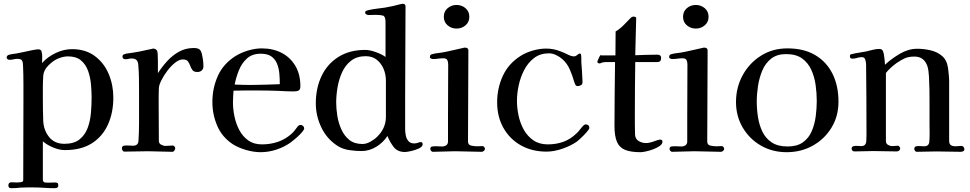

<svg xmlns="http://www.w3.org/2000/svg" viewBox="-20 -796 5095 1008"><path d="M461 -285Q461 -317 457.5 -354.5Q454 -392 442 -425Q430 -458 405 -479Q380 -500 337 -500Q324 -500 311 -497Q298 -494 286 -489Q261 -479 235 -453.5Q209 -428 207 -398Q205 -367 205 -334.5Q205 -302 205 -270Q205 -243 205.5 -216Q206 -189 207 -162Q209 -113 237.5 -77Q266 -41 318 -41Q369 -41 398 -64.5Q427 -88 440.5 -125Q454 -162 457.5 -204.5Q461 -247 461 -285ZM575 -284Q575 -204 546.5 -141.5Q518 -79 462 -43.5Q406 -8 321 -8Q292 -8 259.5 -21.5Q227 -35 205 -54Q205 -4 205 46.5Q205 97 205 147Q205 156 211 160Q213 162 220.5 162.5Q228 163 232 163Q241 163 250 162.5Q259 162 268 162Q276 162 281 164.5Q286 167 286 176Q286 186 280.5 189Q275 192 266 192Q239 192 212 190Q185 188 157 188Q140 188 122.5 188Q105 188 88 189Q64 192 38 192Q24 192 24 177Q24 161 41 161Q49 161 56 161.5Q63 162 70 162Q76 162 89 160.5Q102 159 102 150Q102 46 102.5 -57.5Q103 -161 103 -264Q103 -311 103 -357.5Q103 -404 101 -450Q101 -468 96 -477.5Q91 -487 71 -487Q61 -487 51 -484.5Q41 -482 31 -482Q25 -482 20 -485Q15 -488 15 -495Q15 -501 19.5 -504.5Q24 -508 29 -509Q37 -511 46.5 -512.5Q56 -514 65 -515Q78 -517 102 -522.5Q126 -528 149 -532.5Q172 -537 181 -537Q195 -537 198 -526Q202 -514 201.5 -497.5Q201 -481 201 -469V-465Q229 -497 272 -517.5Q315 -538 358 -538Q429 -538 477.5 -502Q526 -466 550.5 -408Q575 -350 575 -284Z M1048 -448Q1048 -434 1039 -426Q1030 -418 1016 -418Q998 -418 990.5 -428Q983 -438 978.5 -451Q974 -464 966.5 -474Q959 -484 940 -484Q921 -484 899.5 -467Q878 -450 859 -425Q840 -400 827.5 -375Q815 -350 814 -334Q813 -313 813 -291.5Q813 -270 813 -249Q813 -201 813.5 -152.5Q814 -104 814 -56Q814 -43 826 -36.5Q838 -30 849 -30Q859 -30 868 -31Q877 -32 887 -32Q892 -32 896 -27Q900 -22 900 -18Q900 -12 895.5 -5.5Q891 1 885 1Q853 1 821 -0.5Q789 -2 757 -2Q726 -2 695 -1Q664 0 632 0Q627 0 623.5 -6Q620 -12 620 -16Q620 -29 630 -31Q641 -33 654 -32Q667 -31 678 -31Q706 -31 707 -57Q710 -103 710 -149Q710 -195 710 -241V-315Q710 -350 709.5 -385Q709 -420 706 -455Q705 -472 697 -480.5Q689 -489 671 -489Q663 -489 655 -487Q647 -485 639 -485Q623 -485 623 -499Q623 -508 632 -511Q642 -515 653.5 -516Q665 -517 675 -519Q715 -525 752 -534Q755 -534 769 -537.5Q783 -541 784 -541Q798 -541 805 -529Q807 -526 808 -510Q809 -494 809 -473.5Q809 -453 809 -435.5Q809 -418 809 -412Q831 -446 858.5 -476Q886 -506 920.5 -525Q955 -544 998 -544Q1026 -544 1033.5 -529.5Q1041 -515 1044 -492Q1046 -482 1047 -470.5Q1048 -459 1048 -448Z M1449 -354Q1449 -382 1446.5 -410Q1444 -438 1434.5 -461.5Q1425 -485 1405 -499.5Q1385 -514 1349 -514Q1304 -514 1276.5 -489Q1249 -464 1234 -426.5Q1219 -389 1212 -352Q1234 -351 1256.5 -350.5Q1279 -350 1301 -350Q1338 -350 1375 -351.5Q1412 -353 1449 -354ZM1577 -122Q1577 -119 1575 -115Q1570 -106 1557 -92.5Q1544 -79 1529.5 -67Q1515 -55 1506 -48Q1472 -24 1431 -10.5Q1390 3 1348 3Q1313 3 1272.5 -8.5Q1232 -20 1202 -39Q1146 -76 1120.5 -135.5Q1095 -195 1095 -260Q1095 -334 1124 -398Q1153 -462 1217 -502Q1246 -520 1283 -531Q1320 -542 1354 -542Q1414 -542 1459.5 -518Q1505 -494 1531 -449.5Q1557 -405 1557 -344Q1557 -325 1547.5 -320.5Q1538 -316 1521 -316Q1501 -316 1481 -317Q1461 -318 1441 -319Q1414 -320 1387.5 -320.5Q1361 -321 1335 -321Q1303 -321 1270.5 -321Q1238 -321 1206 -320Q1205 -304 1204 -289Q1203 -274 1203 -258Q1203 -223 1211 -184.5Q1219 -146 1236.5 -113Q1254 -80 1283 -59Q1312 -38 1355 -38Q1399 -38 1438 -51Q1477 -64 1510 -93Q1520 -102 1527.5 -112Q1535 -122 1543 -132Q1549 -140 1559 -140Q1566 -140 1571.5 -134.5Q1577 -129 1577 -122Z M2006 -373Q2006 -405 1994 -434Q1982 -463 1958.5 -482Q1935 -501 1900 -501Q1854 -501 1823.5 -477.5Q1793 -454 1776 -416.5Q1759 -379 1752 -337Q1745 -295 1745 -258Q1745 -225 1751 -187.5Q1757 -150 1772.5 -116Q1788 -82 1814.5 -61Q1841 -40 1883 -40Q1903 -40 1924.5 -52Q1946 -64 1960 -78Q1982 -99 1994 -125.5Q2006 -152 2006 -182ZM2199 -39Q2199 -26 2180 -17Q2161 -8 2138.5 -3Q2116 2 2106 2Q2067 2 2047 -24Q2027 -50 2014 -82Q1992 -48 1955.5 -25.5Q1919 -3 1878 -3Q1847 -3 1813.5 -8Q1780 -13 1754 -29Q1697 -65 1667.5 -126Q1638 -187 1638 -253Q1638 -333 1668 -396.5Q1698 -460 1756.5 -497Q1815 -534 1898 -534Q1921 -534 1953 -522.5Q1985 -511 2004 -497V-680Q2004 -710 1991 -714Q1978 -718 1952 -718Q1942 -718 1933 -717.5Q1924 -717 1914 -717Q1910 -717 1903.5 -720.5Q1897 -724 1897 -729Q1897 -737 1903 -739.5Q1909 -742 1915 -743Q1937 -748 1958.5 -750.5Q1980 -753 2001 -756Q2023 -760 2044 -764.5Q2065 -769 2086 -775Q2089 -776 2094 -776Q2109 -776 2109 -763Q2109 -644 2108 -524.5Q2107 -405 2107 -286V-118Q2107 -102 2110.5 -84.5Q2114 -67 2124.5 -55Q2135 -43 2155 -43Q2165 -43 2174 -46.5Q2183 -50 2190 -50Q2195 -50 2197 -46.5Q2199 -43 2199 -39Z M2526 -15Q2526 -9 2520.5 -4Q2515 1 2509 1Q2474 1 2439 -0.5Q2404 -2 2369 -2Q2340 -2 2310.5 -0.5Q2281 1 2252 1Q2247 1 2243 -4.5Q2239 -10 2239 -14Q2239 -26 2250 -27Q2262 -29 2275.5 -28Q2289 -27 2301 -27Q2314 -27 2323 -33.5Q2332 -40 2332 -53V-183L2333 -457Q2333 -471 2328.5 -480.5Q2324 -490 2307 -490Q2294 -490 2280.5 -488Q2267 -486 2253 -486Q2249 -486 2243 -488.5Q2237 -491 2237 -496Q2237 -509 2247 -511Q2260 -515 2273 -516.5Q2286 -518 2299 -520Q2327 -525 2354.5 -531.5Q2382 -538 2410 -544Q2416 -546 2421 -546Q2439 -546 2439 -531Q2439 -412 2438 -292.5Q2437 -173 2437 -53Q2437 -35 2454 -31.5Q2471 -28 2484 -28Q2492 -28 2499.5 -28.5Q2507 -29 2514 -29Q2518 -29 2522 -24Q2526 -19 2526 -15ZM2444 -708Q2444 -680 2424 -663Q2404 -646 2377 -646Q2350 -646 2330 -663Q2310 -680 2310 -708Q2310 -736 2330 -753Q2350 -770 2377 -770Q2404 -770 2424 -753Q2444 -736 2444 -708Z M3074 -126Q3074 -124 3073.5 -122Q3073 -120 3072 -118Q3063 -104 3043 -84Q3023 -64 3009 -53Q2978 -31 2933.5 -15.5Q2889 0 2849 0Q2773 0 2714.5 -33Q2656 -66 2623 -124.5Q2590 -183 2590 -259Q2590 -333 2620 -398Q2650 -463 2714 -503Q2743 -521 2778.5 -531Q2814 -541 2848 -541Q2868 -541 2887.5 -537Q2907 -533 2926 -525Q2940 -520 2960 -510Q2980 -500 2993 -500Q3002 -500 3010.5 -507.5Q3019 -515 3024 -515Q3028 -515 3030 -511Q3032 -501 3032 -490Q3032 -479 3032 -469Q3034 -444 3035.5 -420Q3037 -396 3038 -372Q3038 -370 3038 -367.5Q3038 -365 3038 -363Q3038 -353 3029.5 -348.5Q3021 -344 3013 -344Q3004 -344 3000 -352.5Q2996 -361 2994 -368Q2986 -398 2971.5 -431Q2957 -464 2933 -485Q2920 -497 2900.5 -506.5Q2881 -516 2862 -516Q2816 -516 2784 -491.5Q2752 -467 2732 -428.5Q2712 -390 2703 -347Q2694 -304 2694 -266Q2694 -229 2702.5 -189Q2711 -149 2730 -115Q2749 -81 2780 -59.5Q2811 -38 2856 -38Q2900 -38 2937.5 -51.5Q2975 -65 3007 -96Q3017 -105 3025 -116Q3033 -127 3043 -137Q3049 -143 3055 -143Q3063 -143 3068.5 -138.5Q3074 -134 3074 -126Z M3458 -52Q3458 -40 3444 -30Q3430 -20 3410 -12.5Q3390 -5 3371.5 -1Q3353 3 3343 3Q3291 3 3261 -9.5Q3231 -22 3218.5 -52.5Q3206 -83 3206 -135Q3206 -218 3207 -302Q3208 -386 3209 -470H3165Q3161 -470 3157.5 -470Q3154 -470 3149 -469Q3143 -469 3137.5 -466Q3132 -463 3126 -463Q3123 -463 3119.5 -465.5Q3116 -468 3116 -471Q3116 -475 3122.5 -488.5Q3129 -502 3131 -506Q3134 -505 3142 -505H3211L3212 -631Q3236 -645 3255 -665Q3274 -685 3293 -704Q3300 -709 3306 -709Q3310 -709 3315.5 -707Q3321 -705 3320 -700L3315 -506Q3344 -507 3373.5 -508Q3403 -509 3432 -509Q3451 -509 3451 -491Q3451 -470 3430 -470H3315Q3314 -402 3313.5 -334Q3313 -266 3313 -198Q3313 -171 3313 -143.5Q3313 -116 3314 -89Q3315 -67 3332.5 -56Q3350 -45 3371 -45Q3390 -45 3413.5 -54Q3437 -63 3446 -63Q3458 -63 3458 -52Z M3782 -15Q3782 -9 3776.5 -4Q3771 1 3765 1Q3730 1 3695 -0.5Q3660 -2 3625 -2Q3596 -2 3566.5 -0.5Q3537 1 3508 1Q3503 1 3499 -4.5Q3495 -10 3495 -14Q3495 -26 3506 -27Q3518 -29 3531.5 -28Q3545 -27 3557 -27Q3570 -27 3579 -33.5Q3588 -40 3588 -53V-183L3589 -457Q3589 -471 3584.5 -480.5Q3580 -490 3563 -490Q3550 -490 3536.5 -488Q3523 -486 3509 -486Q3505 -486 3499 -488.5Q3493 -491 3493 -496Q3493 -509 3503 -511Q3516 -515 3529 -516.5Q3542 -518 3555 -520Q3583 -525 3610.5 -531.5Q3638 -538 3666 -544Q3672 -546 3677 -546Q3695 -546 3695 -531Q3695 -412 3694 -292.5Q3693 -173 3693 -53Q3693 -35 3710 -31.5Q3727 -28 3740 -28Q3748 -28 3755.5 -28.5Q3763 -29 3770 -29Q3774 -29 3778 -24Q3782 -19 3782 -15ZM3700 -708Q3700 -680 3680 -663Q3660 -646 3633 -646Q3606 -646 3586 -663Q3566 -680 3566 -708Q3566 -736 3586 -753Q3606 -770 3633 -770Q3660 -770 3680 -753Q3700 -736 3700 -708Z M4268 -266Q4268 -307 4262 -350Q4256 -393 4239 -430Q4222 -467 4190.5 -489.5Q4159 -512 4107 -512Q4059 -512 4028.5 -488Q3998 -464 3982 -425.5Q3966 -387 3959.5 -344.5Q3953 -302 3953 -264Q3953 -222 3959.5 -180.5Q3966 -139 3983 -104Q4000 -69 4032 -48Q4064 -27 4115 -27Q4165 -27 4195.5 -49Q4226 -71 4241.5 -107Q4257 -143 4262.5 -185Q4268 -227 4268 -266ZM4382 -262Q4382 -186 4345.5 -126Q4309 -66 4247.5 -31.5Q4186 3 4110 3Q4035 3 3975 -31.5Q3915 -66 3879.5 -126Q3844 -186 3844 -260Q3844 -337 3879 -401Q3914 -465 3975 -503.5Q4036 -542 4114 -542Q4200 -542 4259.5 -507Q4319 -472 4350.5 -409Q4382 -346 4382 -262Z M5043 -14Q5043 -5 5037 -2Q5031 1 5023 1Q4992 1 4960 0Q4928 -1 4896 -1Q4871 -1 4844.5 0Q4818 1 4792 1Q4788 1 4784 -4Q4780 -9 4780 -13Q4780 -26 4790 -28Q4801 -30 4811.5 -29Q4822 -28 4832 -28Q4858 -28 4859 -54Q4861 -77 4860.5 -100Q4860 -123 4860 -145V-269Q4860 -290 4859.5 -325.5Q4859 -361 4857 -395.5Q4855 -430 4849 -448Q4832 -499 4781 -499Q4751 -499 4731.5 -490.5Q4712 -482 4687 -465Q4672 -454 4657.5 -441Q4643 -428 4631 -413Q4631 -323 4631 -233.5Q4631 -144 4631 -55Q4631 -42 4642 -35.5Q4653 -29 4664 -29Q4672 -29 4679.5 -30Q4687 -31 4694 -31Q4698 -31 4702 -26Q4706 -21 4706 -17Q4706 -10 4700.5 -5.5Q4695 -1 4689 -1Q4658 -1 4627 -2Q4596 -3 4565 -3Q4540 -3 4515 -2Q4490 -1 4465 -1Q4459 -1 4455 -5.5Q4451 -10 4451 -15Q4451 -26 4461 -28.5Q4471 -31 4483 -30Q4495 -29 4502 -29Q4526 -29 4528 -55Q4529 -69 4529 -83Q4529 -97 4529 -110Q4529 -196 4528.5 -283Q4528 -370 4527 -457Q4527 -468 4523 -482Q4519 -496 4505 -496Q4492 -496 4480 -492Q4468 -488 4455 -488Q4442 -488 4442 -500Q4442 -507 4444 -509Q4446 -511 4453 -512Q4471 -517 4490 -519.5Q4509 -522 4528 -526Q4545 -530 4562 -534.5Q4579 -539 4596 -539Q4608 -539 4613 -532Q4618 -525 4620.5 -510Q4623 -495 4624.5 -480Q4626 -465 4626 -456Q4659 -487 4704 -513.5Q4749 -540 4795 -540Q4830 -540 4865 -532Q4900 -524 4925.5 -502.5Q4951 -481 4957 -440Q4959 -423 4961 -404.5Q4963 -386 4963 -369Q4963 -291 4963 -213Q4963 -135 4963 -57Q4963 -40 4972 -34Q4981 -28 4997 -28Q5005 -28 5012.5 -29Q5020 -30 5028 -30Q5034 -30 5038.5 -24.5Q5043 -19 5043 -14Z"/></svg>

Font: Kaisei Opti Medium
Style: Regular
Weight: 500
Designer: Font-Kai, 金井和夫
Foundry: KAZUO KANAI
Version: Version 5.003